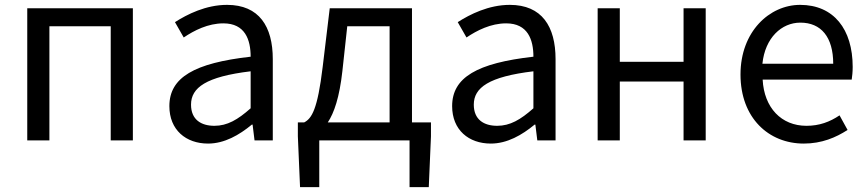

<svg xmlns="http://www.w3.org/2000/svg" viewBox="-20 -577 3566 789"><path d="M92 0H183V-469H435V0H526V-543H92Z M835 13C902 13 963 -22 1015 -65H1018L1026 0H1101V-334C1101 -468 1045 -557 913 -557C826 -557 749 -518 699 -486L735 -423C778 -452 835 -481 898 -481C987 -481 1010 -414 1010 -344C779 -318 676 -259 676 -141C676 -43 744 13 835 13ZM861 -60C807 -60 765 -85 765 -147C765 -217 827 -262 1010 -284V-132C957 -85 914 -60 861 -60Z M1407 -469H1581V-74H1327C1353 -113 1375 -177 1387 -285ZM1673 -74V-543H1335L1306 -302C1285 -127 1261 -90 1230 -74H1204V-17L1213 192H1292V0H1663V192H1742L1751 -17V-74Z M1997 13C2064 13 2125 -22 2177 -65H2180L2188 0H2263V-334C2263 -468 2207 -557 2075 -557C1988 -557 1911 -518 1861 -486L1897 -423C1940 -452 1997 -481 2060 -481C2149 -481 2172 -414 2172 -344C1941 -318 1838 -259 1838 -141C1838 -43 1906 13 1997 13ZM2023 -60C1969 -60 1927 -85 1927 -147C1927 -217 1989 -262 2172 -284V-132C2119 -85 2076 -60 2023 -60Z M2436 0H2527V-242H2789V0H2880V-543H2789V-323H2527V-543H2436Z M3283 13C3357 13 3415 -12 3463 -43L3430 -103C3390 -76 3347 -60 3294 -60C3191 -60 3120 -134 3114 -250H3480C3482 -263 3484 -282 3484 -302C3484 -457 3406 -557 3268 -557C3142 -557 3023 -447 3023 -271C3023 -92 3139 13 3283 13ZM3113 -315C3124 -422 3192 -484 3269 -484C3354 -484 3404 -425 3404 -315Z"/></svg>

Font: Noto Sans Mono CJK SC Regular
Style: Regular
Weight: 400
Designer: Ryoko NISHIZUKA (kana & ideographs); Paul D. Hunt (Latin, Greek & Cyrillic); Wenlong ZHANG (bopomofo); Sandoll Communica
Foundry: Adobe Systems Incorporated
Version: Version 1.005;PS 1.005;hotconv 1.0.96;makeotf.lib2.5.65012